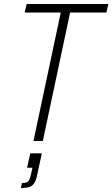

<svg xmlns="http://www.w3.org/2000/svg" viewBox="-20 -708 564 964"><path d="M148 0 285 -645H104L114 -688H524L514 -645H332L195 0ZM85 236 90 211Q105 211 113.5 208Q122 205 127 194.5Q132 184 136 165L143 134H116L132 62H190L168 164Q164 186 158 200Q152 214 143 222Q134 230 120.5 233Q107 236 85 236Z"/></svg>

Font: Saira SemiCondensed ExtraLight
Style: Italic
Weight: 250
Width: 4
Italic angle: -12°
Designer: Hector Gatti with collaboration of the Omnibus-Type team
Foundry: Omnibus-Type
Version: Version 1.101